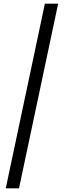

<svg xmlns="http://www.w3.org/2000/svg" viewBox="-20 -770 351 1040"><path d="M223.1 -750H294.9L83 250H11.2Z"/></svg>

Font: Pattaya
Style: Regular
Weight: 400
Designer: Pablo Impallari / Thai characters Designed by Thanarat Vachiruckul and Suppakit Chalermlarp
Foundry: Pablo Impallari
Version: Version 1.007;September 16, 2023;FontCreator 15.0.0.2934 64-